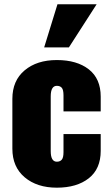

<svg xmlns="http://www.w3.org/2000/svg" viewBox="-20 -871 525 902"><path d="M187.5 -648.4 250 -851.1H434.1L303.7 -648.4ZM247.1 10.7Q153.8 10.7 95.9 -38.1Q38.1 -86.9 38.1 -172.4V-406.7Q38.1 -492.2 95.7 -540.5Q153.3 -588.9 247.1 -588.9Q341.3 -588.9 397.2 -545.2Q453.1 -501.5 453.1 -417V-347.7H278.3V-422.9Q278.3 -449.2 270.3 -458.5Q262.2 -467.8 247.1 -467.8Q218.3 -467.8 218.3 -418V-161.1Q218.3 -111.3 247.1 -111.3Q261.7 -111.3 270 -120.6Q278.3 -129.9 278.3 -156.2V-241.2H453.1V-162.1Q453.1 -77.6 397 -33.4Q340.8 10.7 247.1 10.7Z"/></svg>

Font: Oswald
Style: Heavy
Weight: 800
Designer: Vernon Adams
Foundry: Vernon Adams
Version: 3.0; ttfautohint (v0.95) -l 8 -r 50 -G 200 -x 0 -w "G" -W -c